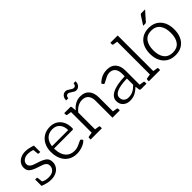

<svg xmlns="http://www.w3.org/2000/svg" viewBox="124 -1651 2578 2578"><g transform="rotate(-45 1413.5 -361.5)"><path d="M377 -146Q377 -102 354.5 -67Q332 -32 290.5 -12Q249 8 196 8Q158 8 117 -2Q76 -12 43 -26V-147H68Q75 -147 79 -143.5Q83 -140 83 -134L90 -63Q134 -38 193 -38Q252 -38 284 -66Q316 -94 316 -137Q316 -167 298.5 -185Q281 -203 259.5 -211Q238 -219 181 -238Q115 -259 80 -286.5Q45 -314 45 -367Q45 -408 67 -440.5Q89 -473 128 -491Q167 -509 215 -509Q272 -509 353 -481V-360H328Q321 -360 317 -363.5Q313 -367 313 -373L306 -445Q256 -461 218 -461Q169 -461 137 -437Q105 -413 105 -376Q105 -350 121 -333.5Q137 -317 160 -307Q183 -297 222 -285L242 -279Q307 -258 342 -230Q377 -202 377 -146Z M453 -261Q453 -332 481 -388.5Q509 -445 561 -477Q613 -509 683 -509Q743 -509 788.5 -482Q834 -455 859 -405Q884 -355 884 -288Q884 -273 880.5 -267.5Q877 -262 867 -262H517V-245Q520 -150 566 -97Q612 -44 692 -44Q723 -44 752.5 -54.5Q782 -65 817 -83Q839 -94 844 -95Q853 -95 859 -89L876 -67Q850 -34 795 -13.5Q740 7 687 7Q616 7 563 -26Q510 -59 481.5 -119.5Q453 -180 453 -261ZM826 -303Q826 -375 788 -418.5Q750 -462 684 -462Q613 -462 570.5 -420Q528 -378 519 -303Z M1490 -45Q1503 -43 1503 -29V0H1364V-320Q1364 -386 1333.5 -422Q1303 -458 1243 -458Q1199 -458 1159.5 -436Q1120 -414 1088 -373V-55L1150 -45Q1163 -44 1163 -29V0H949V-29Q949 -43 962 -45L1024 -55V-447L962 -456Q949 -459 949 -472V-501H1061Q1076 -501 1079 -486L1085 -418Q1158 -509 1260 -509Q1342 -509 1385 -458.5Q1428 -408 1428 -320V-55ZM1321 -696H1360Q1360 -655 1338.5 -628.5Q1317 -602 1281 -602Q1266 -602 1251.5 -609Q1237 -616 1218 -630Q1200 -642 1190 -647Q1180 -652 1170 -652Q1132 -652 1129 -604H1088Q1088 -645 1110 -671.5Q1132 -698 1168 -698Q1183 -698 1198 -691Q1213 -684 1232 -670Q1235 -668 1245 -661.5Q1255 -655 1263.5 -651.5Q1272 -648 1279 -648Q1299 -648 1309.5 -660.5Q1320 -673 1321 -696Z M1997 -45Q2010 -44 2010 -29V0H1908Q1888 0 1884 -17L1877 -75Q1832 -33 1790.5 -12.5Q1749 8 1694 8Q1635 8 1596 -26.5Q1557 -61 1557 -123Q1557 -155 1575 -182Q1593 -209 1630 -229Q1711 -273 1873 -277V-324Q1873 -389 1844.5 -423.5Q1816 -458 1762 -458Q1735 -458 1707 -446Q1679 -434 1646 -415Q1639 -411 1631 -407Q1623 -403 1615 -399H1612Q1601 -399 1594 -410L1582 -430Q1623 -471 1668 -490.5Q1713 -510 1769 -510Q1849 -510 1892 -460Q1935 -410 1935 -324V-55ZM1873 -235Q1619 -228 1619 -126Q1619 -83 1645 -60.5Q1671 -38 1711 -38Q1760 -38 1797.5 -57.5Q1835 -77 1873 -116Z M2256 -45Q2269 -44 2269 -29V0H2055V-29Q2055 -43 2068 -45L2130 -55V-677L2068 -686Q2055 -689 2055 -702V-731H2194V-55Z M2790 -251Q2790 -133 2728.5 -63Q2667 7 2558 7Q2486 7 2433.5 -25Q2381 -57 2353 -115.5Q2325 -174 2325 -251Q2325 -328 2353 -386.5Q2381 -445 2433.5 -477Q2486 -509 2558 -509Q2667 -509 2728.5 -438.5Q2790 -368 2790 -251ZM2724 -250Q2724 -349 2682 -404Q2640 -459 2558 -459Q2475 -459 2433 -403.5Q2391 -348 2391 -250Q2391 -154 2433.5 -99Q2476 -44 2558 -44Q2640 -44 2682 -98Q2724 -152 2724 -250ZM2605 -701Q2611 -711 2618.5 -715Q2626 -719 2639 -719H2702L2590 -592Q2585 -585 2580 -583Q2575 -581 2566 -581H2528Z"/></g></svg>

Font: Aleo Light
Style: Regular
Weight: 300
Designer: Alessio Laiso
Foundry: Alessio Laiso
Version: Version 2.000